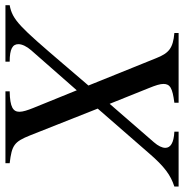

<svg xmlns="http://www.w3.org/2000/svg" viewBox="-34 -688 693 724"><g transform="rotate(90 313.0 -326.5)"><path d="M655 -653H448V-637C491 -635 509 -622 509 -603C509 -591 502 -576 488 -560L343 -393L284 -540C273 -567 268 -583 268 -596C268 -621 284 -630 339 -637V-653H76V-637C134 -632 152 -616 171 -568L274 -313L191 -216C54 -56 27 -26 -29 -16V0H184V-16C136 -16 118 -27 118 -49C118 -63 127 -81 141 -97L292 -269L359 -104C367 -84 373 -66 373 -53C373 -29 356 -17 296 -16V0H567V-16C499 -24 486 -33 462 -93L361 -348L530 -542C580 -600 612 -623 655 -637Z"/></g></svg>

Font: STIXGeneral
Style: Italic
Weight: 400
Italic angle: -16.33°
Designer: MicroPress Inc., with final additions and corrections provided by Coen Hoffman, Elsevier (retired)
Version: Version 1.1.0